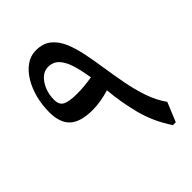

<svg xmlns="http://www.w3.org/2000/svg" viewBox="-222 -883 992 992"><g transform="rotate(-45 274.5 -387.0)"><path d="M513.2 -105.5 469.7 0H448.7Q391.1 -86.4 366.9 -180.7Q342.8 -274.9 335 -368.2Q303.7 -358.9 272.7 -353.5Q241.7 -348.1 210.4 -348.1Q124 -348.1 84 -384.3Q43.9 -420.4 43.9 -499Q43.9 -551.8 56.6 -600.8Q69.3 -649.9 93 -689Q116.7 -728 149.2 -751Q181.6 -773.9 221.2 -773.9Q272 -773.9 304 -748.5Q335.9 -723.1 355 -679.2Q374 -635.3 385.5 -578.6Q397 -522 406.2 -459.5Q415.5 -398.4 427.5 -334.2Q439.5 -270 459.7 -210.9Q480 -151.9 513.2 -105.5ZM323.7 -474.1Q314.9 -529.8 301.8 -574Q288.6 -618.2 265.6 -643.6Q242.7 -668.9 204.1 -668.9Q177.2 -668.9 155 -648.7Q132.8 -628.4 119.9 -596.2Q106.9 -564 106.9 -526.9Q106.9 -489.7 131.3 -477.1Q155.8 -464.4 214.8 -464.4Q239.3 -464.4 268.1 -467Q296.9 -469.7 323.7 -474.1Z"/></g></svg>

Font: Pinar DS4-Medium
Style: Regular
Weight: 500
Designer: Amin Abedi
Version: Version 2.000